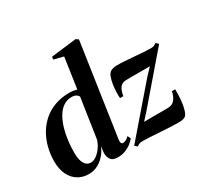

<svg xmlns="http://www.w3.org/2000/svg" viewBox="-167 -1044 1356 1286"><g transform="rotate(-30 511.0 -401.0)"><path d="M466 -89Q464 -71.5 467.8 -63.5Q471.5 -55.5 481.5 -55.5Q492 -55.5 503.8 -61.2Q515.5 -67 529 -80.5L540.5 -56.5Q528.5 -41 508.8 -25.5Q489 -10 462.2 0.5Q435.5 11 403 11Q363 11 348.2 -12.5Q333.5 -36 336 -67L341.5 -111.5Q330.5 -81.5 307.5 -53.5Q284.5 -25.5 251.8 -7.2Q219 11 178.5 11Q134 11 97.8 -10.5Q61.5 -32 40.2 -74.5Q19 -117 19 -180Q19 -232.5 31.8 -283.2Q44.5 -334 69.8 -378Q95 -422 133.2 -455.5Q171.5 -489 222.2 -508Q273 -527 336.5 -527Q353 -527 368 -524.5Q383 -522 394 -518.5L428.5 -754.5L354 -773.5L358 -793.5L552.5 -817L571.5 -803.5ZM386.5 -468Q382.5 -478 369.5 -486.2Q356.5 -494.5 335.5 -494.5Q296.5 -494.5 267.8 -473.5Q239 -452.5 219.2 -417.2Q199.5 -382 187.2 -338.8Q175 -295.5 169.8 -250Q164.5 -204.5 164.5 -164Q164.5 -120.5 173.5 -95.2Q182.5 -70 197.2 -59.5Q212 -49 228.5 -49Q251 -49 273.8 -65.8Q296.5 -82.5 314.5 -108.8Q332.5 -135 340.5 -162.5ZM893 -410.5Q880 -410.5 861.8 -410.5Q843.5 -410.5 822.5 -410.5Q801.5 -410.5 780.5 -410.5Q759.5 -410.5 741.2 -410.5Q723 -410.5 709.5 -410Q685 -410 670.5 -397.5Q656 -385 648.8 -365.8Q641.5 -346.5 638.5 -326H613Q611.5 -342.5 612.2 -370.5Q613 -398.5 617.5 -429Q622 -459.5 631.2 -483.5Q640.5 -507.5 656 -516Q661.5 -519 673.5 -522.8Q685.5 -526.5 703 -526.5Q730.5 -526.5 765.5 -524.2Q800.5 -522 836.2 -519Q872 -516 904.2 -513.8Q936.5 -511.5 958 -511.5Q973.5 -511.5 982.8 -515Q992 -518.5 1003 -527L1021.5 -509.5L720.5 -159.5L673 -107.5Q691.5 -107.5 715.8 -107.8Q740 -108 766.2 -108Q792.5 -108 817 -108Q841.5 -108 860.5 -108.5Q893.5 -109 912 -133Q930.5 -157 937 -192.5H962.5Q963 -171 961.8 -143.2Q960.5 -115.5 956.8 -87.5Q953 -59.5 946.2 -37.2Q939.5 -15 929.5 -3.5Q922 4.5 908 8.2Q894 12 868 12Q840 12 802.8 10Q765.5 8 726.8 5.5Q688 3 654.2 1Q620.5 -1 599.5 -1Q584 -1 573.8 2.8Q563.5 6.5 555 15L535.5 -2L845 -360.5Z"/></g></svg>

Font: Merriweather 120pt
Style: Bold Italic
Weight: 700
Italic angle: -7.8°
Version: Version 2.101